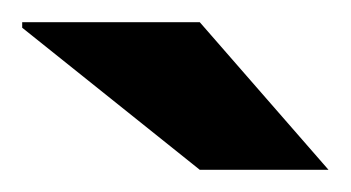

<svg xmlns="http://www.w3.org/2000/svg" viewBox="-20 -744 316 173"><path d="M276 -591H160L0 -719V-724H160Z"/></svg>

Font: Archivo SemiBold Expanded SemiBold
Style: Regular
Weight: 600
Width: 7
Version: Version 2.001